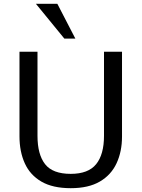

<svg xmlns="http://www.w3.org/2000/svg" viewBox="-20 -985 750 1015"><path d="M354 9.8Q258.8 9.8 199 -24.9Q139.2 -59.6 111.1 -121.6Q83 -183.6 83 -264.6V-711.4H178.2V-267.1Q178.2 -168.5 218.3 -117.2Q258.3 -65.9 354 -65.9Q446.8 -65.9 488.3 -117.2Q529.8 -168.5 529.8 -267.1V-711.4H625V-263.2Q625 -184.1 596.4 -122.3Q567.9 -60.5 508.1 -25.4Q448.2 9.8 354 9.8ZM320.3 -780.8 169.9 -964.8H283.2L378.4 -780.8Z"/></svg>

Font: Comme
Style: Regular
Weight: 400
Designer: Vernon Adams
Foundry: Vernon Adams
Version: Version 1.000;gftools[0.9.27]